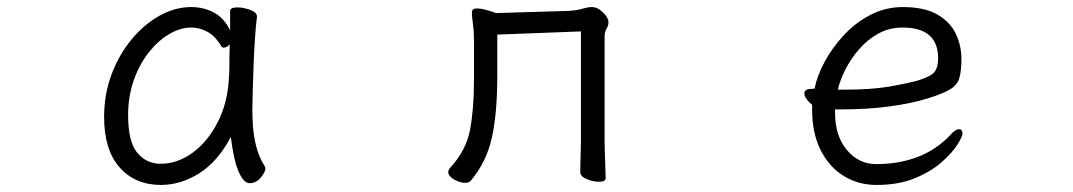

<svg xmlns="http://www.w3.org/2000/svg" viewBox="-20 -506 3040 544"><path d="M708 -457Q705 -435 702.5 -398.5Q700 -362 698.5 -321.5Q697 -281 696 -246Q695 -211 695 -193Q695 -179 696.5 -151.5Q698 -124 705.5 -93Q713 -62 730 -35Q732 -31 732 -29Q732 -18 718.5 -2.5Q705 13 688 13Q673 13 661.5 -8.5Q650 -30 643.5 -60.5Q637 -91 634 -118Q597 -48 544.5 -15Q492 18 436 18Q363 18 319 -31.5Q275 -81 275 -175Q275 -239 296 -295Q317 -351 352.5 -394Q388 -437 432 -461.5Q476 -486 522 -486Q557 -486 586 -470.5Q615 -455 632 -420V-475Q632 -485 653 -485Q670 -485 689 -478Q708 -471 708 -459ZM631 -380Q622 -371 614 -371Q610 -371 607 -375Q590 -404 567.5 -416Q545 -428 522 -428Q491 -428 459.5 -409.5Q428 -391 401.5 -357.5Q375 -324 359 -278.5Q343 -233 343 -180Q343 -104 369 -73Q395 -42 435 -42Q483 -42 526 -73.5Q569 -105 597.5 -161Q626 -217 629 -291Q630 -305 630 -330Q630 -355 631 -380Z M1626 -417 1389 -408V-291Q1389 -185 1373.5 -115.5Q1358 -46 1313 7Q1309 12 1298 12Q1283 12 1266.5 2.5Q1250 -7 1250 -19Q1250 -23 1255 -30Q1301 -80 1312 -139.5Q1323 -199 1323 -281V-387Q1323 -417 1320 -438Q1317 -459 1317 -469Q1317 -474 1319 -478Q1322 -482 1331 -482Q1345 -482 1364.5 -476Q1384 -470 1385 -469L1587 -475Q1613 -476 1629.5 -481Q1646 -486 1657 -486Q1673 -486 1688.5 -471Q1704 -456 1704 -442Q1704 -434 1698.5 -424.5Q1693 -415 1693 -402V-107Q1693 -101 1693.5 -80Q1694 -59 1695 -36Q1696 -13 1696 -1Q1696 9 1677 9Q1661 9 1642.5 1.5Q1624 -6 1624 -19Q1624 -27 1624.5 -45Q1625 -63 1625.5 -81Q1626 -99 1626 -107Z M2346 -196V-186Q2346 -121 2379.5 -81Q2413 -41 2463 -41Q2527 -41 2580.5 -61.5Q2634 -82 2674 -125Q2681 -133 2687 -136.5Q2693 -140 2697 -140Q2707 -140 2707 -128Q2707 -119 2692.5 -96Q2678 -73 2648 -46.5Q2618 -20 2572 -1Q2526 18 2463 18Q2412 18 2370.5 -7.5Q2329 -33 2305 -81Q2281 -129 2281 -195V-209Q2272 -216 2265.5 -225Q2259 -234 2259 -241Q2259 -254 2278 -254Q2279 -254 2283 -254.5Q2287 -255 2288 -255Q2295 -291 2316.5 -331Q2338 -371 2371 -406.5Q2404 -442 2446.5 -464Q2489 -486 2538 -486Q2600 -486 2636.5 -464.5Q2673 -443 2688.5 -409.5Q2704 -376 2704 -340Q2704 -306 2698.5 -286Q2693 -266 2673 -253.5Q2653 -241 2608 -227Q2563 -213 2500.5 -204.5Q2438 -196 2359 -196ZM2374 -252Q2448 -252 2498 -260.5Q2548 -269 2581 -278Q2617 -289 2627.5 -302Q2638 -315 2638 -341Q2638 -428 2537 -428Q2500 -428 2469 -411Q2438 -394 2414.5 -367Q2391 -340 2375.5 -309.5Q2360 -279 2354 -252Z"/></svg>

Font: Moon Stars Kai HW
Style: Regular
Weight: 400
Designer: GuiWonder
Version: Version 1.101